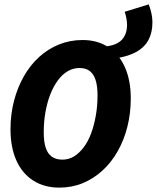

<svg xmlns="http://www.w3.org/2000/svg" viewBox="-20 -846 717 878"><path d="M513 -580 464 -634Q514 -639 537.5 -664.5Q561 -690 561 -733Q561 -745 558 -762Q555 -779 550 -792L660 -826Q668 -806 672.5 -785Q677 -764 677 -744Q677 -697 659 -663.5Q641 -630 605 -609.5Q569 -589 513 -580ZM251 12Q183 12 132.5 -20Q82 -52 55 -112Q28 -172 28 -255Q28 -323 44 -384.5Q60 -446 89 -497Q118 -548 158.5 -585Q199 -622 249.5 -642.5Q300 -663 358 -663Q425 -663 474.5 -631Q524 -599 551 -539Q578 -479 578 -396Q578 -328 562.5 -266.5Q547 -205 518 -154Q489 -103 448.5 -66Q408 -29 358.5 -8.5Q309 12 251 12ZM265 -116Q294 -116 318 -130.5Q342 -145 362.5 -172Q383 -199 396.5 -235.5Q410 -272 418 -316.5Q426 -361 426 -410Q426 -453 417 -480.5Q408 -508 390 -521.5Q372 -535 343 -535Q315 -535 290 -520.5Q265 -506 245 -479Q225 -452 210.5 -415.5Q196 -379 188 -334.5Q180 -290 180 -241Q180 -198 189 -170.5Q198 -143 217 -129.5Q236 -116 265 -116Z"/></svg>

Font: Source Code Pro ExtraBold
Style: Italic
Weight: 800
Italic angle: -11°
Monospace: yes
Designer: Paul D. Hunt, Teo Tuominen
Foundry: Adobe Systems Incorporated
Version: Version 1.016;hotconv 1.0.116;makeotfexe 2.5.65601